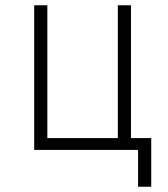

<svg xmlns="http://www.w3.org/2000/svg" viewBox="-20 -570 640 730"><path d="M505 140V0H110V-550H160V-45H428V-550H478V-45H555V140Z"/></svg>

Font: Pitagon Sans Mono Thin
Style: Regular
Weight: 100
Monospace: yes
Designer: Travis Tran
Foundry: Pitagon
Version: Version 1.001; ttfautohint (v1.8.4.7-5d5b);gftools[0.9.26]